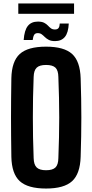

<svg xmlns="http://www.w3.org/2000/svg" viewBox="-20 -1078 532 1107"><path d="M245.5 9Q140.5 9 94 -33.5Q47.5 -76 45.5 -174Q44.5 -236 44 -291.8Q43.5 -347.5 43.5 -401Q43.5 -454.5 44 -510Q44.5 -565.5 45.5 -626.5Q47.5 -724.5 94 -766.8Q140.5 -809 245.5 -809Q349.5 -809 395.8 -766.8Q442 -724.5 445 -626.5Q447 -565.5 448 -510Q449 -454.5 449 -400.5Q449 -346.5 448 -291Q447 -235.5 445 -174Q442 -76 395.8 -33.5Q349.5 9 245.5 9ZM245.5 -96.5Q283.5 -96.5 299.8 -112.5Q316 -128.5 316.5 -166.5Q319 -228 320.2 -285.8Q321.5 -343.5 321.5 -400.2Q321.5 -457 320.2 -515Q319 -573 316.5 -634Q316 -672 299.8 -687.8Q283.5 -703.5 245.5 -703.5Q208 -703.5 191.5 -687.8Q175 -672 174 -634Q171.5 -573.5 170.5 -515.8Q169.5 -458 169.5 -401.2Q169.5 -344.5 170.5 -286.5Q171.5 -228.5 174 -166.5Q175 -128.5 191.5 -112.5Q208 -96.5 245.5 -96.5ZM324.5 -942.5H376.5Q374 -889 354 -865Q334 -841 297.5 -841Q275 -841 261.5 -848Q248 -855 238.8 -864.2Q229.5 -873.5 220.5 -880.2Q211.5 -887 197.5 -887Q183 -887 177 -877.2Q171 -867.5 168.5 -847.5H116.5Q120.5 -903.5 140.5 -928.5Q160.5 -953.5 198.5 -953.5Q221 -953.5 234.2 -946.8Q247.5 -940 256 -930.8Q264.5 -921.5 273.5 -914.8Q282.5 -908 297 -908Q312 -908 318 -917Q324 -926 324.5 -942.5ZM85.5 -1058H407V-998.5H85.5Z"/></svg>

Font: Big Shoulders
Style: Bold
Weight: 700
Designer: Patric King
Foundry: XO Type Co
Version: Version 2.002